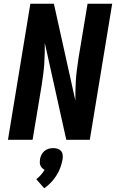

<svg xmlns="http://www.w3.org/2000/svg" viewBox="-20 -755 640 1037"><path d="M23 0 144 -735H271L387 -212Q387 -240 387.5 -268.5Q388 -297 390 -326Q392 -355 396 -383.5Q400 -412 404 -441L453 -735H586L465 0H338L222 -523Q222 -495 221.5 -466.5Q221 -438 219 -409Q217 -380 213 -351.5Q209 -323 205 -294L156 0ZM219 262 176 213Q189 203 200.5 190Q212 177 221 162Q214 159 208 153Q202 147 198.5 139.5Q195 132 195 123Q195 114 196 105Q198 93 204 81Q210 69 220 60.5Q230 52 242.5 48.5Q255 45 267 45Q280 45 291 48.5Q302 52 309.5 60.5Q317 69 318.5 81Q320 93 318 105Q314 128 306 150Q298 172 285 192.5Q272 213 255.5 230.5Q239 248 219 262Z"/></svg>

Font: Iosevka Curly XBdExObl
Style: Regular
Weight: 800
Width: 7
Italic angle: -9°
Monospace: yes
Designer: Belleve Invis
Foundry: Belleve Invis
Version: Version 11.1.0; ttfautohint (v1.8.3)